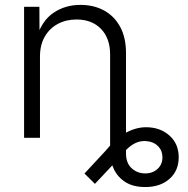

<svg xmlns="http://www.w3.org/2000/svg" viewBox="-20 -567 774 790"><path d="M577.6 202.6Q528.3 202.6 496.3 182.4Q464.4 162.1 448.7 129.2Q433.1 96.2 433.1 59.1V-88.9H498.5V64.9Q498.5 104 521.7 125.2Q544.9 146.5 577.6 146.5Q608.4 146.5 628.4 127.9Q648.4 109.4 648.4 80.1Q648.4 52.7 630.4 34.4Q612.3 16.1 583 13.7Q562.5 11.7 543.9 18.8Q525.4 25.9 507.6 41.7Q489.7 57.6 470.7 83L370.6 189.5L327.6 147L414.1 53.7Q454.6 3.4 496.6 -20Q538.6 -43.5 581.1 -43.5Q638.7 -43.5 677 -9.5Q715.3 24.4 715.3 80.1Q715.3 135.3 677.5 168.9Q639.6 202.6 577.6 202.6ZM144.5 -334V0H79.1V-539.1H142.1L142.6 -413.1H130.9Q153.3 -483.4 201.2 -515.1Q249 -546.9 311 -546.9Q366.2 -546.9 408.4 -523.7Q450.7 -500.5 474.6 -456.3Q498.5 -412.1 498.5 -347.2V0H433.1V-342.3Q433.1 -409.7 395.5 -448.2Q357.9 -486.8 294.9 -486.8Q252.4 -486.8 218.3 -468.8Q184.1 -450.7 164.3 -416.5Q144.5 -382.3 144.5 -334Z"/></svg>

Font: Inter 18pt Light
Style: Regular
Weight: 300
Designer: Rasmus Andersson
Foundry: rsms
Version: Version 4.001;git-66647c0bb